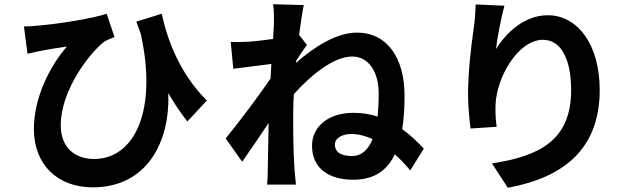

<svg xmlns="http://www.w3.org/2000/svg" viewBox="-20 -827 3040 907"><path d="M957 -352C827 -483 771 -638 744 -762L624 -725C631 -705 638 -686 645 -667C725 -305 616 -76 424 -76C338 -76 267 -126 267 -235C267 -402 404 -577 472 -630C486 -639 507 -646 521 -652L484 -762C419 -740 253 -713 149 -705C130 -703 110 -702 93 -702L110 -573C133 -578 149 -582 168 -586C203 -593 258 -602 296 -607C217 -517 140 -367 140 -218C140 -48 253 58 418 58C676 58 784 -159 775 -387C804 -337 834 -293 865 -253Z M1642 -90C1598 -90 1562 -104 1562 -144C1562 -176 1598 -194 1640 -194C1673 -194 1707 -185 1740 -170C1720 -120 1689 -90 1642 -90ZM1379 -540C1396 -566 1417 -598 1430 -615L1393 -662C1401 -724 1409 -775 1415 -803L1270 -807C1275 -777 1274 -747 1274 -719C1274 -708 1272 -680 1270 -643C1228 -637 1185 -632 1156 -630C1121 -628 1098 -628 1070 -629L1082 -502C1138 -509 1214 -519 1262 -525L1258 -456C1202 -373 1102 -241 1046 -173L1124 -63C1158 -111 1207 -183 1249 -246C1247 -162 1247 -105 1245 -28C1245 -12 1244 24 1242 45H1378C1376 23 1372 -13 1371 -31C1365 -124 1365 -207 1365 -288C1365 -317 1366 -349 1368 -382C1448 -471 1555 -560 1644 -560C1720 -560 1769 -490 1769 -384C1769 -346 1767 -309 1764 -276C1729 -288 1691 -294 1650 -294C1530 -294 1454 -228 1454 -139C1454 -27 1539 22 1649 22C1748 22 1809 -22 1845 -98C1871 -75 1895 -50 1918 -22L1982 -125C1952 -157 1919 -189 1880 -217C1888 -264 1891 -318 1891 -375C1891 -555 1808 -673 1666 -673C1566 -673 1458 -600 1378 -530Z M2227 -806C2226 -778 2224 -738 2219 -702C2204 -600 2191 -477 2191 -385C2191 -319 2198 -258 2203 -220L2326 -228C2320 -274 2320 -306 2321 -333C2326 -463 2428 -639 2545 -639C2627 -639 2678 -554 2678 -401C2678 -161 2524 -89 2304 -55L2379 60C2641 12 2813 -122 2813 -402C2813 -620 2706 -755 2568 -755C2456 -755 2370 -671 2323 -595C2329 -650 2349 -751 2363 -800L2227 -806Z"/></svg>

Font: Source Han Sans Old Style Bold
Style: Regular
Weight: 700
Designer: Ryoko NISHIZUKA (kana & ideographs); Paul D. Hunt (Latin, Greek & Cyrillic); Wenlong ZHANG (bopomofo); Sandoll Communica
Foundry: Adobe Systems Incorporated
Version: Version 1.004;PS 1.004;hotconv 1.0.81;makeotf.lib2.5.63406